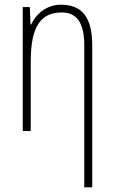

<svg xmlns="http://www.w3.org/2000/svg" viewBox="-20 -558 487 818"><path d="M339 240H373V-363C373 -486 329 -538 239 -538C188 -538 138 -508 113 -454H110L107 -528H77V0H111V-296C111 -445 153 -505 244 -505C307 -505 339 -460 339 -366Z"/></svg>

Font: Kathrein 37 Thin Condensed
Style: Regular
Weight: 250
Width: 3
Designer: Lazydogs Typefoundry, based on Open Sans by Ascender Corporation
Foundry: Lazydogs Typefoundry
Version: Version 1.003;PS 001.003;hotconv 1.0.88;makeotf.lib2.5.64775